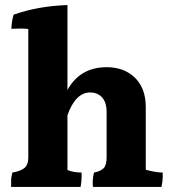

<svg xmlns="http://www.w3.org/2000/svg" viewBox="-20 -785 690 760"><path d="M557 -361V-113Q598 -102 624 -102Q624 -96 624 -81.5Q624 -67 619 -45H348Q347 -53 347 -67Q347 -81 352 -102Q378 -107 390 -119Q402 -131 402 -161V-341Q402 -380 384 -399.5Q366 -419 337 -419Q279 -419 247 -329V-112Q271 -102 303 -102Q303 -96 303 -82Q303 -68 299 -45H24Q24 -53 24 -68.5Q24 -84 29 -102Q60 -107 76 -119.5Q92 -132 92 -161V-670Q81 -672 63 -672Q45 -672 25 -671Q27 -707 34 -727Q130 -761 247 -765V-429Q297 -519 402 -519Q472 -519 514.5 -477Q557 -435 557 -361Z"/></svg>

Font: Halant
Style: Bold
Weight: 700
Designer: Hitesh Malaviya (Devanagari), Satya Rajpurohit (Latin)
Foundry: Indian Type Foundry
Version: Version 1.101;PS 1.0;hotconv 1.0.78;makeotf.lib2.5.61930; tt